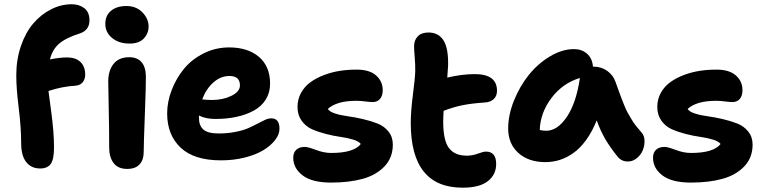

<svg xmlns="http://www.w3.org/2000/svg" viewBox="-20 -807 3577 899"><path d="M168 -18.1Q126.5 -18.1 102.8 -48.1Q79.1 -78.1 79.1 -136.2Q79.1 -210 67.6 -301.5Q56.2 -393.1 56.2 -454.1Q56.2 -527.8 77.9 -591.3Q99.6 -654.8 135.7 -697Q171.9 -739.3 218.8 -763.2Q265.6 -787.1 315.9 -787.1Q351.1 -787.1 375 -768.6Q398.9 -750 398.9 -711.9Q398.9 -666 355 -650.9Q288.6 -629.9 256.8 -602.5Q225.1 -575.2 213.9 -528.8Q259.3 -538.1 293.9 -538.1Q334.5 -538.1 356.7 -516.8Q378.9 -495.6 378.9 -457Q378.9 -436.5 367.4 -422.1Q356 -407.7 334 -405.8Q268.6 -401.9 207 -380.9Q207.5 -375 220.2 -281Q232.9 -187 232.9 -116.2Q232.9 -60.5 217.5 -39.3Q202.1 -18.1 168 -18.1ZM586.9 -603Q536.1 -603 504.6 -629.4Q473.1 -655.8 473.1 -694.8Q473.1 -734.9 500.2 -756.8Q527.3 -778.8 571.8 -778.8Q618.2 -778.8 647 -749Q675.8 -719.2 675.8 -683.1Q675.8 -650.9 653.6 -627Q631.3 -603 586.9 -603ZM575.2 -16.1Q532.7 -16.1 512 -43.5Q491.2 -70.8 491.2 -116.2Q491.2 -212.9 489 -303Q486.8 -393.1 486.8 -425.8Q486.8 -476.1 511.5 -507.6Q536.1 -539.1 585.9 -539.1Q622.1 -539.1 642.3 -516.4Q662.6 -493.7 663.1 -448.2Q663.6 -413.1 658.2 -270.3Q652.8 -127.4 652.8 -94.2Q652.8 -58.6 633.5 -37.4Q614.3 -16.1 575.2 -16.1Z M1014.6 -56.2Q888.7 -56.2 825.7 -115.7Q762.7 -175.3 762.7 -275.9Q762.7 -330.1 783.7 -385Q804.7 -439.9 841.1 -484.4Q877.4 -528.8 933.1 -556.9Q988.8 -585 1052.7 -585Q1140.1 -585 1192.4 -540.8Q1244.6 -496.6 1244.6 -415Q1244.6 -373.5 1224.6 -341.3Q1204.6 -309.1 1169.2 -289.6Q1133.8 -270 1088.1 -260Q1042.5 -250 988.8 -250Q942.9 -250 911.6 -266.1V-254.9Q911.6 -218.3 932.6 -200.2Q953.6 -182.1 1003.4 -182.1Q1046.4 -182.1 1083 -189.5Q1119.6 -196.8 1143.1 -207.3Q1166.5 -217.8 1185.5 -228Q1204.6 -238.3 1220.7 -245.6Q1236.8 -252.9 1250.5 -252.9Q1288.6 -252.9 1288.6 -204.1Q1288.6 -177.7 1268.3 -151.4Q1248 -125 1213.1 -103.8Q1178.2 -82.5 1126 -69.3Q1073.7 -56.2 1014.6 -56.2ZM1054.7 -451.2Q1012.7 -451.2 978.8 -420.7Q944.8 -390.1 926.8 -341.8Q944.8 -338.9 972.7 -338.9Q1023.9 -338.9 1063.7 -358.4Q1103.5 -377.9 1103.5 -407.2Q1103.5 -451.2 1054.7 -451.2Z M1530.3 47.9Q1441.4 47.9 1397.2 14.4Q1353 -19 1353 -68.8Q1353 -91.8 1366.9 -105.5Q1380.9 -119.1 1407.2 -119.1Q1421.9 -119.1 1459.5 -105Q1497.1 -90.8 1530.3 -90.8Q1636.7 -90.8 1669.4 -132.8Q1660.6 -145 1633.8 -153.3Q1606.9 -161.6 1574.7 -166Q1542.5 -170.4 1506.3 -179.7Q1470.2 -189 1440.9 -201.9Q1411.6 -214.8 1392.3 -241.7Q1373 -268.6 1373 -306.2Q1373 -342.3 1389.6 -372.3Q1406.2 -402.3 1434.1 -422.4Q1461.9 -442.4 1498.3 -456.1Q1534.7 -469.7 1573.7 -475.6Q1612.8 -481.4 1652.3 -481Q1711.4 -480.5 1741.7 -453.1Q1772 -425.8 1772 -384.8Q1772 -358.9 1759.5 -344Q1747.1 -329.1 1725.1 -329.1Q1711.9 -329.1 1690.7 -332Q1669.4 -335 1648.4 -335Q1556.6 -335 1515.1 -296.9Q1522.5 -284.2 1548.8 -275.6Q1575.2 -267.1 1608.4 -262.7Q1641.6 -258.3 1679.2 -249.5Q1716.8 -240.7 1747.8 -228.5Q1778.8 -216.3 1799.1 -190.9Q1819.3 -165.5 1819.3 -129.9Q1819.3 -68.8 1780.5 -28.1Q1741.7 12.7 1678.5 30.3Q1615.2 47.9 1530.3 47.9Z M2146 71.8Q1903.3 71.8 1903.3 -231Q1903.3 -286.1 1913.3 -363Q1923.3 -439.9 1924.3 -474.1Q1924.8 -504.9 1921.6 -541.5Q1918.5 -578.1 1918.9 -591.8Q1918.9 -618.7 1936 -636.7Q1953.1 -654.8 1986.3 -654.8Q2033.2 -654.8 2056.6 -617.9Q2080.1 -581.1 2078.1 -499Q2076.2 -462.9 2074.2 -443.8Q2143.6 -460 2203.1 -460Q2307.1 -460 2307.1 -381.8Q2307.1 -357.4 2291.7 -343Q2276.4 -328.6 2250 -327.1Q2187 -322.8 2145 -314.2Q2103 -305.7 2057.1 -288.1Q2055.2 -255.9 2055.2 -236.8Q2055.2 -149.9 2082 -114Q2108.9 -78.1 2166 -78.1Q2191.9 -78.1 2217.5 -87.6Q2243.2 -97.2 2255.4 -97.2Q2303.2 -97.2 2303.2 -39.1Q2303.2 10.7 2264.2 41.3Q2225.1 71.8 2146 71.8Z M2533.2 -47.9Q2455.1 -47.9 2407.2 -90.8Q2359.4 -133.8 2359.4 -205.1Q2359.4 -268.1 2386.2 -335.2Q2413.1 -402.3 2455.3 -455.3Q2497.6 -508.3 2554.7 -542.7Q2611.8 -577.1 2668 -577.1Q2704.1 -577.1 2728.8 -555.4Q2753.4 -533.7 2756.3 -495.1H2758.3Q2795.4 -495.1 2823.5 -474.9Q2851.6 -454.6 2862.3 -422.9Q2865.2 -414.1 2875.7 -385.3Q2886.2 -356.4 2889.6 -347.7Q2893.1 -338.9 2902.1 -315.9Q2911.1 -293 2917.7 -281.7Q2924.3 -270.5 2934.8 -252Q2945.3 -233.4 2957.5 -218Q2969.7 -202.6 2984.4 -186Q2997.1 -171.9 2997.8 -148.4Q2998.5 -125 2989.7 -103.5Q2981 -82 2961.9 -66.4Q2942.9 -50.8 2919.9 -50.8Q2890.1 -50.8 2872.1 -73.2Q2837.4 -116.2 2814.9 -154.3Q2792.5 -192.4 2773.9 -243.2Q2752.4 -189.9 2724.4 -151.4Q2696.3 -112.8 2664.8 -90.6Q2633.3 -68.4 2600.8 -58.1Q2568.4 -47.9 2533.2 -47.9ZM2538.1 -194.8Q2590.3 -194.8 2634.3 -260Q2678.2 -325.2 2695.3 -441.9Q2614.3 -417.5 2562 -348.1Q2509.8 -278.8 2507.3 -198.2Q2522.5 -194.8 2538.1 -194.8Z M3214.8 47.9Q3126 47.9 3081.8 14.4Q3037.6 -19 3037.6 -68.8Q3037.6 -91.8 3051.5 -105.5Q3065.4 -119.1 3091.8 -119.1Q3106.4 -119.1 3144 -105Q3181.6 -90.8 3214.8 -90.8Q3321.3 -90.8 3354 -132.8Q3345.2 -145 3318.4 -153.3Q3291.5 -161.6 3259.3 -166Q3227.1 -170.4 3190.9 -179.7Q3154.8 -189 3125.5 -201.9Q3096.2 -214.8 3076.9 -241.7Q3057.6 -268.6 3057.6 -306.2Q3057.6 -342.3 3074.2 -372.3Q3090.8 -402.3 3118.7 -422.4Q3146.5 -442.4 3182.9 -456.1Q3219.2 -469.7 3258.3 -475.6Q3297.4 -481.4 3336.9 -481Q3396 -480.5 3426.3 -453.1Q3456.5 -425.8 3456.5 -384.8Q3456.5 -358.9 3444.1 -344Q3431.6 -329.1 3409.7 -329.1Q3396.5 -329.1 3375.2 -332Q3354 -335 3333 -335Q3241.2 -335 3199.7 -296.9Q3207 -284.2 3233.4 -275.6Q3259.8 -267.1 3293 -262.7Q3326.2 -258.3 3363.8 -249.5Q3401.4 -240.7 3432.4 -228.5Q3463.4 -216.3 3483.6 -190.9Q3503.9 -165.5 3503.9 -129.9Q3503.9 -68.8 3465.1 -28.1Q3426.3 12.7 3363 30.3Q3299.8 47.9 3214.8 47.9Z"/></svg>

Font: Shantell Sans Bouncy
Style: Bold
Weight: 700
Designer: Stephen Nixon, Anya Danilova, Shantell Martin
Foundry: Arrow Type
Version: Version 1.006;[9816181b4]